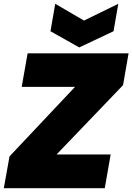

<svg xmlns="http://www.w3.org/2000/svg" viewBox="-20 -988 695 1008"><path d="M655 -708 626 -541 277 -177H561L530 0H0L30 -167L374 -532H94L125 -708ZM421 -880 601 -968 576 -824 396 -739 245 -824 270 -968Z"/></svg>

Font: Poppins Black
Style: Italic
Weight: 900
Italic angle: -10°
Designer: Ninad Kale (Devanagari), Jonny Pinhorn (Latin)
Foundry: Indian Type Foundry
Version: Version 3.200;PS 1.000;hotconv 16.6.54;makeotf.lib2.5.65590